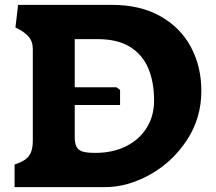

<svg xmlns="http://www.w3.org/2000/svg" viewBox="-20 -770 889 790"><path d="M40 0V-93Q67 -102 83 -113Q99 -124 107 -142.5Q115 -161 115 -192.5V-568Q115 -600 96.8 -620.2Q78.5 -640.5 43.5 -657L54.5 -750H440.5Q556.5 -750 639.5 -703.5Q722.5 -657 765.5 -576.5Q808.5 -496 808.5 -396Q808.5 -284 749 -193.5Q689.5 -103 597 -51.5Q504.5 0 411.5 0ZM373 -141Q443.5 -141 498.2 -168Q553 -195 583.5 -244Q614 -293 614 -355.5Q614 -431.5 590.5 -488Q567 -544.5 515.5 -576.8Q464 -609 381.5 -609H287.5V-206.5Q287.5 -179.5 295.2 -165.5Q303 -151.5 320.5 -146.2Q338 -141 373 -141ZM154 -349V-411H459L474 -400V-338H169Z"/></svg>

Font: TMT Limkin
Style: Regular
Weight: 400
Designer: Gabriel Drozdov
Version: Version 1.000;Glyphs 3.1.2 (3151)